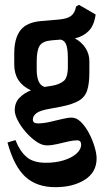

<svg xmlns="http://www.w3.org/2000/svg" viewBox="-20 -583 441 795"><path d="M209 192Q132 192 85 149Q38 106 11 7L44 -3Q62 43 90 67Q118 91 170 91Q210 91 243 81Q276 71 296 53.5Q316 36 316 16Q316 -2 299 -2Q284 -2 262 3Q240 8 217 13.5Q194 19 174 19Q153 19 130 3Q107 -13 86.5 -36.5Q66 -60 53.5 -84.5Q41 -109 41 -126Q41 -158 60.5 -178Q80 -198 108 -209Q39 -241 39 -315V-362Q39 -424 64.5 -457.5Q90 -491 152 -496L223 -502Q258 -505 274 -517Q290 -529 295 -556L307 -563L376 -523Q370 -478 347.5 -455Q325 -432 290 -424Q317 -410 333.5 -385Q350 -360 350 -330V-283Q350 -237 341 -209Q332 -181 306.5 -166Q281 -151 231 -141L188 -133Q146 -126 131 -114.5Q116 -103 116 -88Q116 -72 136 -72Q159 -72 185.5 -78Q212 -84 236.5 -90Q261 -96 277 -96Q297 -96 315.5 -77.5Q334 -59 348.5 -31.5Q363 -4 371.5 24.5Q380 53 380 73Q380 130 331.5 161Q283 192 209 192ZM132 -293Q132 -266 139.5 -247.5Q147 -229 164 -223L196 -228Q225 -233 243 -247Q261 -261 261 -307V-340Q261 -381 254 -398.5Q247 -416 231 -419L194 -416Q157 -413 144.5 -394Q132 -375 132 -330Z"/></svg>

Font: Jaini
Style: Regular
Weight: 400
Designer: Maithili Shingre, Girish Dalvi (Devanagari), Taresh Vohra (Latin)
Foundry: Ek Type
Version: Version 2.000; ttfautohint (v1.8.4.7-5d5b)